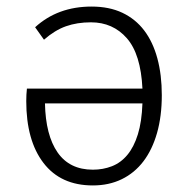

<svg xmlns="http://www.w3.org/2000/svg" viewBox="-20 -554 578 585"><path d="M414 -284Q409 -389 366.5 -437.5Q324 -486 257 -486Q215 -486 181 -474Q147 -462 114 -433L87 -471Q156 -534 259 -534Q313 -534 353 -515Q393 -496 419.5 -461Q446 -426 459.5 -376Q473 -326 473 -264Q473 -200 458.5 -149Q444 -98 417 -62.5Q390 -27 351 -8Q312 11 263 11Q165 11 112.5 -57.5Q60 -126 60 -246Q60 -255 60.5 -265.5Q61 -276 62 -284ZM263 -37Q294 -37 321 -47.5Q348 -58 368 -82Q388 -106 400 -144.5Q412 -183 414 -239H117Q119 -142 155.5 -89.5Q192 -37 263 -37Z"/></svg>

Font: Jldddboxgfspflltxgxzjzlszac
Style: Regular
Weight: 300
Designer: Carrois Corporate & Edenspiekermann
Foundry: Carrois Corporate GbR & Edenspiekermann AG
Version: Version 2.001